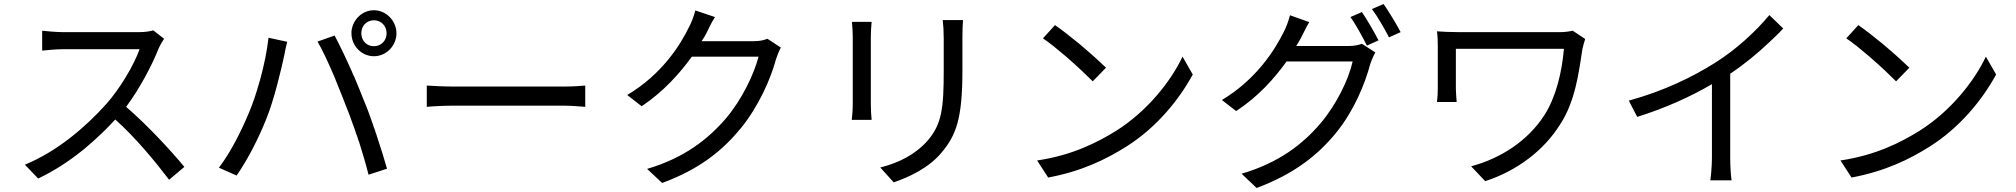

<svg xmlns="http://www.w3.org/2000/svg" viewBox="-20 -863 10040 956"><path d="M898 -32C833 -111 713 -241 608 -331C675 -421 736 -536 770 -622C776 -636 791 -662 797 -670L743 -712C727 -707 704 -703 671 -703H292C262 -703 204 -708 190 -710V-611C201 -612 257 -618 292 -618H675C646 -537 578 -423 510 -346C407 -231 265 -109 104 -43L170 26C248 -11 322 -59 389 -113L397 -119C433 -149 467 -180 500 -212L507 -219C523 -235 538 -251 554 -268C656 -177 755 -56 822 32L898 -32Z M1954 -697C1954 -759 1903 -812 1842 -812C1783 -812 1736 -765 1730 -707V-699V-697C1730 -635 1780 -583 1842 -583C1903 -583 1954 -635 1954 -697ZM1779 -697C1779 -734 1805 -762 1842 -762C1878 -762 1905 -734 1905 -697C1905 -661 1878 -633 1842 -633C1808 -633 1784 -656 1780 -687L1779 -696V-697ZM1730 -698V-699V-702C1730 -704 1730 -705 1730 -707ZM1907 -23C1895 -66 1877 -124 1857 -184L1854 -194L1850 -204L1847 -215C1845 -220 1843 -225 1841 -230L1838 -240C1822 -286 1806 -331 1790 -367C1778 -398 1764 -433 1749 -468L1745 -478L1738 -492C1737 -494 1737 -496 1736 -497L1732 -507C1701 -577 1669 -643 1646 -686L1561 -656C1587 -612 1617 -546 1646 -478L1650 -468C1651 -464 1653 -461 1654 -458L1658 -448C1674 -409 1689 -371 1702 -337C1714 -308 1726 -277 1737 -244L1741 -235C1741 -233 1742 -231 1742 -230L1746 -220C1749 -212 1751 -204 1754 -195L1758 -186C1760 -179 1762 -172 1764 -166L1768 -156C1786 -99 1803 -42 1815 7L1907 -23ZM1304 -266C1346 -368 1380 -518 1394 -581C1398 -602 1404 -633 1410 -655L1317 -675C1310 -612 1295 -539 1276 -469L1273 -459C1257 -402 1239 -347 1220 -303C1185 -219 1133 -111 1070 -28L1158 11C1214 -69 1267 -174 1304 -266Z M2894 -437C2872 -435 2833 -432 2783 -432H2246C2190 -432 2135 -435 2105 -437V-331C2136 -334 2191 -337 2246 -337H2784C2829 -337 2874 -332 2894 -331V-437Z M3670 -226C3757 -334 3817 -468 3844 -569C3849 -585 3860 -612 3868 -626L3801 -670C3785 -663 3762 -658 3735 -658H3473C3482 -670 3490 -683 3497 -697C3506 -716 3523 -752 3540 -778L3442 -811C3436 -785 3421 -746 3411 -729C3368 -639 3275 -492 3103 -390L3175 -334C3284 -407 3364 -497 3425 -581H3757C3734 -492 3673 -366 3595 -274C3504 -168 3385 -76 3202 -22L3277 48C3465 -21 3579 -115 3670 -226Z M4668 -103C4740 -189 4772 -270 4772 -510V-672C4772 -706 4773 -738 4775 -763H4674C4677 -738 4679 -706 4679 -672V-514C4679 -325 4670 -246 4599 -163C4537 -93 4455 -52 4363 -29L4430 45C4503 20 4603 -25 4668 -103ZM4316 -345V-679C4316 -703 4318 -735 4320 -754H4222C4224 -735 4226 -697 4226 -679V-346C4226 -316 4223 -281 4221 -266H4320C4318 -284 4316 -320 4316 -345Z M5487 -526C5458 -554 5412 -596 5363 -637L5355 -644C5310 -681 5265 -716 5233 -738L5173 -672C5205 -651 5245 -618 5285 -584L5293 -577C5344 -533 5393 -486 5421 -458L5487 -526ZM5588 -133C5739 -228 5851 -367 5919 -492L5868 -581C5810 -458 5692 -309 5538 -212C5443 -153 5319 -90 5144 -64L5199 21C5366 -10 5488 -70 5588 -133Z M6954 -703C6935 -740 6895 -806 6869 -843L6811 -818C6839 -781 6874 -720 6896 -677L6954 -703ZM6844 -662C6823 -703 6786 -767 6761 -803L6704 -778C6731 -741 6766 -676 6786 -636L6844 -662ZM6632 -201C6721 -310 6776 -444 6803 -545C6808 -561 6820 -588 6828 -602L6761 -645C6746 -639 6723 -634 6696 -634H6434C6442 -646 6450 -659 6457 -673C6467 -691 6483 -727 6499 -753L6403 -787C6397 -761 6382 -722 6372 -704C6328 -615 6236 -468 6064 -365L6135 -310C6245 -382 6325 -472 6386 -557H6715C6695 -466 6633 -341 6556 -250C6465 -143 6346 -52 6162 2L6237 73C6424 3 6541 -90 6632 -201Z M7749 -245C7823 -358 7841 -500 7859 -618C7861 -628 7869 -659 7873 -669L7811 -710C7794 -706 7769 -703 7749 -703H7244C7201 -703 7162 -705 7135 -707C7138 -685 7139 -659 7139 -636V-423C7139 -404 7138 -379 7135 -355H7233C7231 -379 7229 -408 7229 -423V-620H7767C7757 -502 7727 -379 7670 -290C7588 -162 7452 -74 7305 -35L7375 39C7536 -13 7670 -117 7749 -245Z M8595 -76V-496C8667 -544 8732 -598 8791 -654L8798 -661L8805 -667C8824 -685 8842 -703 8859 -721L8790 -788C8721 -705 8623 -615 8519 -550C8408 -480 8263 -409 8090 -362L8132 -281C8271 -324 8402 -384 8504 -444V-76C8504 -38 8499 16 8496 35H8602C8598 15 8595 -38 8595 -76Z M9487 -526C9458 -554 9412 -596 9363 -637L9355 -644C9310 -681 9265 -716 9233 -738L9173 -672C9205 -651 9245 -618 9285 -584L9293 -577C9344 -533 9393 -486 9421 -458L9487 -526ZM9588 -133C9739 -228 9851 -367 9919 -492L9868 -581C9810 -458 9692 -309 9538 -212C9443 -153 9319 -90 9144 -64L9199 21C9366 -10 9488 -70 9588 -133Z"/></svg>

Font: Glow Sans SC Normal Book
Style: Regular
Weight: 500
Designer: Ryoko NISHIZUKA (kana, bopomofo & ideographs); Paul D. Hunt (Latin, Greek & Cyrillic); Sandoll Communications, Soo-young
Version: Version 0.93